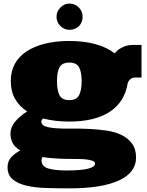

<svg xmlns="http://www.w3.org/2000/svg" viewBox="-20 -788 817 1068"><path d="M736.8 88.9Q736.8 171.9 641.4 215.8Q545.9 259.8 365.2 259.8Q299.8 259.8 237.8 257.8Q175.8 255.9 127.9 244.9Q80.1 233.9 51 210Q22 186 22 142.1Q22 106.9 44.4 84.5Q66.9 62 92.8 48.8Q61 29.8 49.6 6.3Q38.1 -17.1 38.1 -44.9Q38.1 -78.1 62 -108.6Q85.9 -139.2 130.9 -168Q86.9 -196.8 63.5 -238.3Q40 -279.8 40 -336.9Q40 -392.1 63 -433.6Q85.9 -475.1 128.9 -502.9Q171.9 -530.8 231.4 -545.4Q291 -560.1 365.2 -560.1Q444.8 -560.1 509 -543Q573.2 -525.9 618.2 -491.2Q627 -502.9 642.1 -514.2Q654.8 -522.9 674.3 -530.5Q693.8 -538.1 722.2 -538.1H767.1V-356.9H734.9Q713.9 -356.9 702.9 -345.5Q691.9 -334 689.9 -323.2Q672.9 -220.2 590.3 -166Q507.8 -111.8 365.2 -111.8Q285.2 -111.8 220.2 -128.9Q210 -122.1 210 -111.8Q210 -92.8 232.4 -85Q254.9 -77.1 292 -74.5Q329.1 -71.8 376.5 -72.5Q423.8 -73.2 473.4 -71Q522.9 -68.8 570.6 -62Q618.2 -55.2 655 -37.6Q691.9 -20 714.4 10.5Q736.8 41 736.8 88.9ZM296.9 -336.9Q296.9 -286.1 311 -258.5Q325.2 -231 365.2 -231Q405.8 -231 419.9 -258.5Q434.1 -286.1 434.1 -336.9Q434.1 -387.2 419.9 -413.6Q405.8 -439.9 365.2 -439.9Q325.2 -439.9 311 -413.6Q296.9 -387.2 296.9 -336.9ZM387.2 96.2Q335 96.2 292.5 93.5Q250 90.8 215.8 85.9Q210.9 94.2 210.9 103Q210.9 138.2 249 149.2Q287.1 160.2 349.1 160.2Q432.1 160.2 470.5 150.1Q508.8 140.1 508.8 122.1Q508.8 112.8 497.8 107.9Q486.8 103 469 100.1Q451.2 97.2 429.7 96.7Q408.2 96.2 387.2 96.2ZM294.4 -694.8Q294.4 -724.1 315.9 -746.1Q337.4 -768.1 366.2 -768.1Q397 -768.1 418.2 -746.6Q439.5 -725.1 439.5 -694.8Q439.5 -663.1 418.9 -642.6Q398.4 -622.1 366.2 -622.1Q337.4 -622.1 315.9 -643.6Q294.4 -665 294.4 -694.8Z"/></svg>

Font: Ultra
Style: Regular
Weight: 400
Designer: Astigmatic (AOETI)
Foundry: Astigmatic (AOETI)
Version: Version 1.000